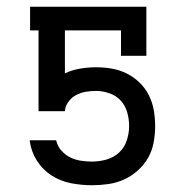

<svg xmlns="http://www.w3.org/2000/svg" viewBox="-20 -540 540 568"><path d="M252 8Q221 8 190 2Q159 -4 132.5 -21Q106 -38 89 -65Q72 -92 68 -123V-125H146L147 -122Q151 -106 162.5 -93.5Q174 -81 188.5 -74Q203 -67 219.5 -64.5Q236 -62 252 -62Q274 -62 295 -68Q316 -74 332 -88.5Q348 -103 355 -124.5Q362 -146 362 -167Q362 -187 356.5 -207Q351 -227 337.5 -242Q324 -257 304 -264Q284 -271 264 -271Q249 -271 234 -268.5Q219 -266 205.5 -259Q192 -252 182.5 -239Q173 -226 172 -211H94V-450H69V-520H413V-375H338V-450H172V-323Q193 -333 217 -337Q241 -341 264 -341Q288 -341 311 -337Q334 -333 355 -322.5Q376 -312 393 -295.5Q410 -279 420.5 -258Q431 -237 435 -213.5Q439 -190 439 -167Q439 -143 434.5 -118.5Q430 -94 418 -73Q406 -52 387.5 -35.5Q369 -19 347 -9Q325 1 300.5 4.5Q276 8 252 8Z"/></svg>

Font: Iosevka Gothic
Style: Regular
Weight: 400
Monospace: yes
Designer: Belleve Invis
Foundry: Belleve Invis
Version: Version 15.5.1; ttfautohint (v1.8.4)